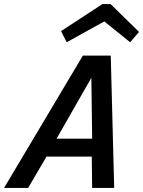

<svg xmlns="http://www.w3.org/2000/svg" viewBox="-52 -930 708 950"><path d="M178 -155 87 0H-32L358 -655H496L513 0H404L402 -155ZM400 -545 228 -244H404ZM278 -721 250 -776 455 -910H495L636 -772L592 -721L464 -824Z"/></svg>

Font: Intel One Mono Medium
Style: Italic
Weight: 500
Italic angle: -16°
Monospace: yes
Designer: Fred Shallcrass
Foundry: Frere-Jones Type LLC
Version: Version 1.400;hotconv 1.1.0;makeotfexe 2.6.0;FJTRelease1.4